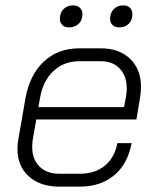

<svg xmlns="http://www.w3.org/2000/svg" viewBox="-20 -687 585 715"><path d="M45 -132Q45 -149 48 -167L75 -322Q91 -409 143.5 -458Q196 -507 275 -507H356Q424 -507 464.5 -468Q505 -429 505 -364Q505 -346 502 -326L488 -242H115L102 -167Q100 -157 100 -139Q100 -94 127 -67Q154 -40 201 -40H277Q334 -40 370.5 -70Q407 -100 417 -154H470Q456 -77 405.5 -34.5Q355 8 277 8H201Q129 8 87 -30.5Q45 -69 45 -132ZM442 -288 449 -326Q452 -343 452 -357Q452 -404 426 -431.5Q400 -459 356 -459H275Q218 -459 179 -422.5Q140 -386 129 -322L123 -288ZM203 -617Q203 -639 216.5 -653Q230 -667 252 -667Q268 -667 277.5 -658Q287 -649 287 -634Q287 -612 273 -598.5Q259 -585 237 -585Q221 -585 212 -594Q203 -603 203 -617ZM390 -617Q390 -639 403.5 -653Q417 -667 439 -667Q455 -667 464 -658Q473 -649 473 -634Q473 -612 459.5 -598.5Q446 -585 424 -585Q408 -585 399 -594Q390 -603 390 -617Z"/></svg>

Font: Bai Jamjuree Light
Style: Italic
Weight: 300
Italic angle: -10°
Version: Version 1.000; ttfautohint (v1.6)